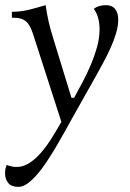

<svg xmlns="http://www.w3.org/2000/svg" viewBox="-44 -458 504 744"><path d="M232.9 -79.1H243.2Q257.8 -106 275.1 -138.2Q292.5 -170.4 307.1 -205.1Q321.8 -239.7 331.8 -275.1Q341.8 -310.5 341.8 -344.2Q341.8 -366.2 336.9 -386Q332 -405.8 319.8 -423.8Q329.6 -431.6 341.8 -434.8Q354 -438 366.2 -438Q390.1 -438 402.1 -423.1Q414.1 -408.2 414.1 -381.8Q414.1 -357.4 405.8 -329.3Q397.5 -301.3 384.5 -272.5Q371.6 -243.7 356.4 -215.8Q341.3 -188 328.1 -164.1L235.8 0Q222.2 24.9 205.8 54.2Q189.5 83.5 171.9 113Q154.3 142.6 136 170.2Q117.7 197.8 99.1 219Q80.6 240.2 62.5 253.2Q44.4 266.1 27.8 266.1Q0 266.1 -12.2 251Q-24.4 235.8 -24.4 213.4Q-24.4 204.1 -22.9 196.8Q-21.5 189.5 -18.1 181.2Q-10.7 184.1 -0.7 186.5Q9.3 189 20.5 189Q44.9 189 67.6 175Q90.3 161.1 111.8 137.2Q133.3 113.3 153.6 81.5Q173.8 49.8 193.8 14.2L85 -323.2Q79.1 -341.8 72.5 -354.5Q65.9 -367.2 57.1 -374.8Q48.3 -382.3 36.9 -385.7Q25.4 -389.2 9.8 -389.2H2V-412.1Q23.4 -412.6 39.3 -414.8Q55.2 -417 69.3 -420.4Q83.5 -423.8 98.4 -428.2Q113.3 -432.6 132.8 -438Q135.3 -420.4 138.2 -404.8Q141.1 -389.2 144.5 -374Q147.9 -358.9 152.3 -343.3Q156.7 -327.6 162.1 -310.1Z"/></svg>

Font: Simonetta
Style: Regular
Weight: 400
Designer: Gayaneh Bagdasaryan
Foundry: BrownFox
Version: Version 1.001